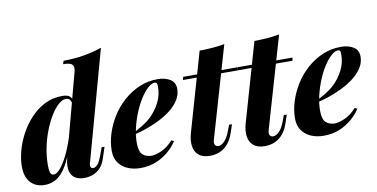

<svg xmlns="http://www.w3.org/2000/svg" viewBox="-76 -1010 2430 1239"><g transform="rotate(-10 1139.0 -390.5)"><path d="M442 -85Q433 -60 438 -49.5Q443 -39 455 -39Q466 -39 480.5 -52Q495 -65 512 -110L531 -162H550L526 -89Q512 -47 489 -25Q466 -3 440 5.5Q414 14 388 14Q325 14 303 -28Q292 -48 292.5 -79Q293 -110 305 -152L442 -667Q452 -701 440 -717Q428 -733 379 -733L386 -754Q462 -755 522.5 -765.5Q583 -776 638 -795ZM197 -42Q212 -42 232 -61.5Q252 -81 275.5 -122Q299 -163 322 -226Q345 -289 365 -376L350 -268Q319 -174 288.5 -111Q258 -48 219.5 -17Q181 14 126 14Q92 14 64 -1Q36 -16 19 -47.5Q2 -79 2 -129Q2 -174 16 -228Q30 -282 58 -335Q86 -388 127 -433Q168 -478 220.5 -505Q273 -532 337 -532Q373 -532 387 -518.5Q401 -505 404 -482L396 -462Q392 -485 384 -497Q376 -509 356 -509Q334 -509 308.5 -486.5Q283 -464 258.5 -424.5Q234 -385 213.5 -333.5Q193 -282 181 -223.5Q169 -165 169 -105Q169 -74 175 -58Q181 -42 197 -42Z M737 -213Q774 -229 808 -249.5Q842 -270 868 -294Q907 -331 932 -379.5Q957 -428 957 -484Q957 -501 953 -507Q949 -513 941 -513Q920 -513 895 -490.5Q870 -468 846 -430.5Q822 -393 802.5 -345.5Q783 -298 771 -247.5Q759 -197 759 -149Q759 -92 781.5 -72Q804 -52 840 -52Q863 -52 903 -68.5Q943 -85 982 -128L998 -120Q977 -87 942 -56Q907 -25 860 -5.5Q813 14 756 14Q710 14 672.5 -2Q635 -18 613 -49.5Q591 -81 591 -127Q591 -183 609 -240Q627 -297 660 -349.5Q693 -402 739.5 -443Q786 -484 842 -508Q898 -532 963 -532Q1011 -532 1044 -511.5Q1077 -491 1077 -448Q1077 -410 1056 -376.5Q1035 -343 999.5 -315Q964 -287 919.5 -265Q875 -243 828 -227Q781 -211 736 -202Z M1485 -518 1482 -498H1123L1128 -518ZM1253 -85Q1246 -62 1253 -50.5Q1260 -39 1275 -39Q1295 -39 1315.5 -60.5Q1336 -82 1350 -120L1366 -162H1385L1366 -105Q1346 -47 1306.5 -16.5Q1267 14 1211 14Q1163 14 1137 -8.5Q1111 -31 1106 -68.5Q1101 -106 1114 -152L1262 -666Q1311 -667 1350 -670Q1389 -673 1426 -680Z M1844 -518 1841 -498H1482L1487 -518ZM1612 -85Q1605 -62 1612 -50.5Q1619 -39 1634 -39Q1654 -39 1674.5 -60.5Q1695 -82 1709 -120L1725 -162H1744L1725 -105Q1705 -47 1665.5 -16.5Q1626 14 1570 14Q1522 14 1496 -8.5Q1470 -31 1465 -68.5Q1460 -106 1473 -152L1621 -666Q1670 -667 1709 -670Q1748 -673 1785 -680Z M1938 -213Q1975 -229 2009 -249.5Q2043 -270 2069 -294Q2108 -331 2133 -379.5Q2158 -428 2158 -484Q2158 -501 2154 -507Q2150 -513 2142 -513Q2121 -513 2096 -490.5Q2071 -468 2047 -430.5Q2023 -393 2003.5 -345.5Q1984 -298 1972 -247.5Q1960 -197 1960 -149Q1960 -92 1982.5 -72Q2005 -52 2041 -52Q2064 -52 2104 -68.5Q2144 -85 2183 -128L2199 -120Q2178 -87 2143 -56Q2108 -25 2061 -5.5Q2014 14 1957 14Q1911 14 1873.5 -2Q1836 -18 1814 -49.5Q1792 -81 1792 -127Q1792 -183 1810 -240Q1828 -297 1861 -349.5Q1894 -402 1940.5 -443Q1987 -484 2043 -508Q2099 -532 2164 -532Q2212 -532 2245 -511.5Q2278 -491 2278 -448Q2278 -410 2257 -376.5Q2236 -343 2200.5 -315Q2165 -287 2120.5 -265Q2076 -243 2029 -227Q1982 -211 1937 -202Z"/></g></svg>

Font: Playfair Display ExtraBold
Style: Italic
Weight: 800
Italic angle: -14°
Designer: Claus Eggers Sørensen
Foundry: Claus Eggers Sørensen
Version: Version 1.203